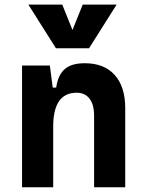

<svg xmlns="http://www.w3.org/2000/svg" viewBox="-20 -796 626 816"><path d="M379.9 0V-304.2Q379.9 -351.1 360.6 -376.5Q341.3 -401.9 305.7 -401.9Q206.1 -401.9 206.1 -258.3V0H73.7V-517.6H191.9L204.1 -423.8H218.8Q226.1 -476.1 254.4 -501.7Q282.7 -527.3 340.3 -527.3Q422.4 -527.3 467.3 -477.5Q512.2 -427.7 512.2 -336.9V0ZM217.8 -590.8 100.6 -776.4H244.6L288.1 -668.5L331.5 -776.4H475.6L358.4 -590.8Z"/></svg>

Font: Cascadia Code NF
Style: Bold
Weight: 700
Monospace: yes
Designer: Aaron Bell
Foundry: Saja Typeworks
Version: Version 2404.023; ttfautohint (v1.8.4)